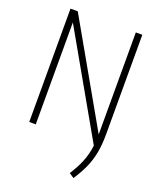

<svg xmlns="http://www.w3.org/2000/svg" viewBox="-173 -844 973 1178"><g transform="rotate(20 314.0 -255.0)"><path d="M452 230.5 420.5 209.5Q454.5 156.5 474.2 108Q494 59.5 501.5 1L122 -665.5V0H79.5V-740H127L506 -74Q506 -78.5 506 -83.5V-740H548.5V-90Q548.5 -21 538.2 32Q528 85 506.8 132.2Q485.5 179.5 452 230.5Z"/></g></svg>

Font: Encode Sans Cnd XLt
Style: Regular
Weight: 200
Width: 3
Designer: Multiple Designers
Foundry: Impallari Type
Version: Version 3.002; ttfautohint (v1.8.3) -l 8 -r 50 -G 200 -x 14 